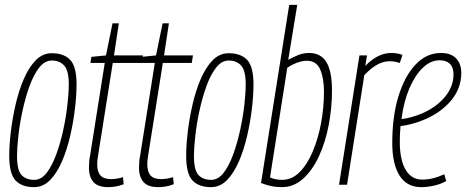

<svg xmlns="http://www.w3.org/2000/svg" viewBox="-20 -760 1918 790"><path d="M120 10Q70 10 44 -17.5Q18 -45 18 -119Q18 -162 24.5 -217Q31 -272 44 -329Q57 -386 77.5 -434Q98 -482 126.5 -511.5Q155 -541 193 -541Q243 -541 269 -513.5Q295 -486 295 -412Q295 -369 288.5 -313.5Q282 -258 269 -201.5Q256 -145 235.5 -97Q215 -49 186.5 -19.5Q158 10 120 10ZM121 -20Q150 -20 172.5 -49.5Q195 -79 212 -126Q229 -173 240.5 -226.5Q252 -280 257.5 -329.5Q263 -379 263 -413Q263 -470 244 -490.5Q225 -511 193 -511Q164 -511 141 -481.5Q118 -452 101 -404.5Q84 -357 72.5 -303.5Q61 -250 55.5 -200.5Q50 -151 50 -118Q50 -60 68.5 -40Q87 -20 121 -20Z M486 -31 489 -2Q471 5 455 7.5Q439 10 425 10Q383 10 364.5 -11Q346 -32 346 -70Q346 -81 347 -94.5Q348 -108 351 -122L411 -501H352L356 -526L416 -532L443 -664H469L449 -532H568L563 -501H444L384 -123Q382 -112 381 -102Q380 -92 380 -84Q380 -53 393.5 -38Q407 -23 437 -23Q448 -23 460.5 -25Q473 -27 486 -31Z M692 -31 695 -2Q677 5 661 7.5Q645 10 631 10Q589 10 570.5 -11Q552 -32 552 -70Q552 -81 553 -94.5Q554 -108 557 -122L617 -501H558L562 -526L622 -532L649 -664H675L655 -532H774L769 -501H650L590 -123Q588 -112 587 -102Q586 -92 586 -84Q586 -53 599.5 -38Q613 -23 643 -23Q654 -23 666.5 -25Q679 -27 692 -31Z M848 10Q798 10 772 -17.5Q746 -45 746 -119Q746 -162 752.5 -217Q759 -272 772 -329Q785 -386 805.5 -434Q826 -482 854.5 -511.5Q883 -541 921 -541Q971 -541 997 -513.5Q1023 -486 1023 -412Q1023 -369 1016.5 -313.5Q1010 -258 997 -201.5Q984 -145 963.5 -97Q943 -49 914.5 -19.5Q886 10 848 10ZM849 -20Q878 -20 900.5 -49.5Q923 -79 940 -126Q957 -173 968.5 -226.5Q980 -280 985.5 -329.5Q991 -379 991 -413Q991 -470 972 -490.5Q953 -511 921 -511Q892 -511 869 -481.5Q846 -452 829 -404.5Q812 -357 800.5 -303.5Q789 -250 783.5 -200.5Q778 -151 778 -118Q778 -60 796.5 -40Q815 -20 849 -20Z M1203 -740 1166 -514Q1188 -526 1208.5 -534Q1229 -542 1252 -542Q1300 -542 1323 -504.5Q1346 -467 1346 -387Q1346 -316 1332.5 -245.5Q1319 -175 1292.5 -117.5Q1266 -60 1227.5 -25Q1189 10 1140 10Q1116 10 1095.5 5.5Q1075 1 1054 -7L1170 -740ZM1242 -510Q1225 -510 1202.5 -502Q1180 -494 1162 -481L1091 -30Q1113 -20 1141 -20Q1181 -20 1212.5 -51.5Q1244 -83 1266.5 -136Q1289 -189 1301 -253Q1313 -317 1313 -383Q1313 -438 1297.5 -474Q1282 -510 1242 -510Z M1490 -532 1483 -489Q1535 -542 1589 -542Q1616 -542 1636 -534L1625 -501Q1604 -508 1582 -508Q1558 -508 1533 -494.5Q1508 -481 1479 -451L1408 0H1375L1459 -532Z M1816 -15Q1795 -3 1767 3.5Q1739 10 1713 10Q1654 10 1624 -37.5Q1594 -85 1594 -172Q1594 -281 1619.5 -364Q1645 -447 1690 -494.5Q1735 -542 1794 -542Q1836 -542 1857 -519.5Q1878 -497 1878 -460Q1878 -395 1834 -344Q1790 -293 1719 -265Q1697 -256 1673.5 -250Q1650 -244 1628 -241Q1625 -209 1625 -176Q1625 -102 1649 -61.5Q1673 -21 1717 -21Q1761 -21 1808 -43ZM1789 -512Q1752 -512 1720 -481.5Q1688 -451 1664.5 -396.5Q1641 -342 1632 -270Q1673 -275 1716 -293Q1774 -318 1810 -360.5Q1846 -403 1846 -454Q1846 -483 1831 -497.5Q1816 -512 1789 -512Z"/></svg>

Font: Georama Condensed ExtraLight
Style: Italic
Weight: 200
Width: 3
Italic angle: -9°
Designer: Jean-Baptiste Levee
Foundry: Production Type
Version: Version 1.000